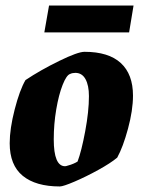

<svg xmlns="http://www.w3.org/2000/svg" viewBox="-20 -664 514 693"><path d="M15 -147Q15 -199 33 -269Q51 -339 72 -375Q126 -411 193.5 -444Q261 -477 285 -477Q372 -477 416 -436.5Q460 -396 460 -319Q460 -266 442 -199.5Q424 -133 403 -95Q379 -75 334.5 -50.5Q290 -26 249 -8.5Q208 9 196 9Q109 9 62 -29.5Q15 -68 15 -147ZM227 -67Q235 -69 244.5 -73Q254 -77 260 -81Q274 -118 287.5 -190Q301 -262 301 -317Q301 -356 288.5 -378.5Q276 -401 252 -401Q241 -401 233 -397Q220 -393 206 -357.5Q192 -322 183 -269Q174 -216 174 -161Q174 -64 215 -64Q218 -64 227 -67ZM157 -644H462L446 -547H140Z"/></svg>

Font: Grenze ExtraBold
Style: Italic
Weight: 800
Italic angle: -10°
Designer: Renata Polastri
Foundry: Omnibus-Type
Version: Version 1.002; ttfautohint (v1.8)